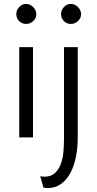

<svg xmlns="http://www.w3.org/2000/svg" viewBox="-20 -700 494 978"><path d="M148 0H78V-460H148ZM63 -628Q63 -648 77.5 -664Q92 -680 113 -680Q133 -680 149 -664Q165 -648 165 -628Q165 -607 149 -592.5Q133 -578 113 -578Q92 -578 77.5 -592.5Q63 -607 63 -628ZM376 3Q376 54 366.5 100.5Q357 147 338 182Q319 217 290 237.5Q261 258 223 258Q207 258 201 255L185 197Q191 200 207 200Q241 200 261 180.5Q281 161 291 132Q301 103 303.5 68Q306 33 306 2V-460H376ZM291 -628Q291 -648 305.5 -664Q320 -680 341 -680Q361 -680 377 -664Q393 -648 393 -628Q393 -607 377 -592.5Q361 -578 341 -578Q320 -578 305.5 -592.5Q291 -607 291 -628Z"/></svg>

Font: Quattrocento Sans
Style: Regular
Weight: 400
Designer: Pablo Impallari
Foundry: Pablo Impallari, Igino Marini, Brenda Gallo
Version: Version 2.000